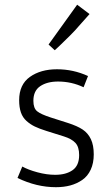

<svg xmlns="http://www.w3.org/2000/svg" viewBox="-20 -778 449 803"><path d="M183.1 -591.8 302.7 -758.3 354.5 -719.2 307.1 -666Q296.9 -653.3 272.5 -628.9Q248 -604.5 228.5 -585.9L209 -567.9ZM73.2 -81.5Q97.7 -67.9 136.5 -57.4Q175.3 -46.9 210.9 -46.9Q255.9 -46.9 283.4 -66.2Q311 -85.4 311 -129.4Q311 -163.6 295.4 -180.4Q279.8 -197.3 247.1 -207.5L173.8 -230.5Q144.5 -239.7 125.7 -248.8Q106.9 -257.8 90.8 -272.2Q74.7 -286.6 67.4 -307.9Q60.1 -329.1 60.1 -358.9Q60.1 -424.3 105 -456.3Q149.9 -488.3 218.3 -488.3Q286.6 -488.3 348.1 -460L329.6 -413.1Q279.3 -437 222.7 -437Q177.2 -437 148.4 -417.7Q119.6 -398.4 119.6 -356.4Q119.6 -325.2 135.5 -312.5Q151.4 -299.8 192.4 -286.6L264.2 -263.7Q303.7 -251 325.9 -236.1Q348.1 -221.2 360.1 -196Q372.1 -170.9 372.1 -132.3Q372.1 -95.7 359.4 -68.4Q346.7 -41 324 -25.4Q301.3 -9.8 273.9 -2.4Q246.6 4.9 213.9 4.9Q132.8 4.9 53.2 -33.7Z"/></svg>

Font: Anaheim
Style: Regular
Weight: 400
Designer: vernon adams
Foundry: vernon adams
Version: Version 1.002; ttfautohint (v0.93.5-3d13) -l 8 -r 50 -G 200 